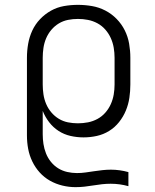

<svg xmlns="http://www.w3.org/2000/svg" viewBox="-20 -558 640 791"><path d="M291 213Q264 213 237 206.5Q210 200 186 186.5Q162 173 143.5 152.5Q125 132 113 107Q101 82 96 55Q91 28 91 0V-320Q91 -349 96 -377.5Q101 -406 113 -432Q125 -458 145 -479Q165 -500 190 -514Q215 -528 243.5 -533Q272 -538 301 -538Q330 -538 359 -533Q388 -528 414 -514.5Q440 -501 460.5 -480Q481 -459 494 -433Q507 -407 512 -378Q517 -349 517 -320V-210Q517 -182 513 -155Q509 -128 498.5 -102.5Q488 -77 470.5 -55Q453 -33 429.5 -18.5Q406 -4 379 2Q352 8 324 8Q297 8 270.5 2Q244 -4 221.5 -18.5Q199 -33 182.5 -54.5Q166 -76 156 -101V-5Q156 15 159 35Q162 55 169.5 74Q177 93 190 109Q203 125 220 135.5Q237 146 257 150.5Q277 155 297 155Q315 155 332.5 152.5Q350 150 367 147.5Q384 145 401.5 143Q419 141 437 141Q455 141 473 143.5Q491 146 509 151V209Q491 204 473 201.5Q455 199 436 199Q418 199 400 201Q382 203 364 206Q346 209 328 211Q310 213 291 213ZM301 -50Q322 -50 342.5 -54Q363 -58 381.5 -68Q400 -78 414 -94Q428 -110 436.5 -129Q445 -148 448.5 -168.5Q452 -189 452 -210V-320Q452 -341 448.5 -361.5Q445 -382 436.5 -401Q428 -420 414 -436Q400 -452 381.5 -462Q363 -472 342.5 -476Q322 -480 301 -480Q280 -480 260 -476Q240 -472 222.5 -461.5Q205 -451 191.5 -435Q178 -419 170 -400Q162 -381 159 -360.5Q156 -340 156 -320V-210Q156 -190 159 -169.5Q162 -149 170 -130Q178 -111 191.5 -95Q205 -79 222.5 -68.5Q240 -58 260 -54Q280 -50 301 -50Z"/></svg>

Font: Iosevka Curly Light Extended
Style: Regular
Weight: 300
Width: 7
Monospace: yes
Designer: Belleve Invis
Foundry: Belleve Invis
Version: Version 11.1.0; ttfautohint (v1.8.3)